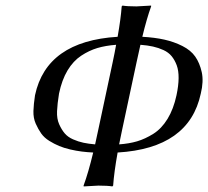

<svg xmlns="http://www.w3.org/2000/svg" viewBox="-20 -668 749 691"><path d="M315.4 -119.1Q293.5 -120.1 274.2 -122.6Q254.9 -125 232.7 -130.1Q210.4 -135.3 192.9 -142.6Q175.3 -149.9 157.2 -161.1Q139.2 -172.4 128.4 -187.5Q117.7 -202.6 108.6 -222.9Q99.6 -243.2 100.3 -268.3Q101.1 -293.5 106 -325.2Q147.5 -520 403.3 -535.6Q414.6 -599.6 418 -645L420.9 -647.9Q437.5 -645 471.2 -645L523.9 -647.9V-645Q508.3 -602.1 492.2 -535.6Q536.6 -533.2 571.5 -525.4Q606.4 -517.6 636.5 -502.4Q666.5 -487.3 682.6 -464.4Q698.7 -441.4 706.1 -408.2Q713.4 -375 702.6 -331.1Q660.6 -134.3 403.3 -119.1Q390.6 -48.3 387.2 0L384.3 2.9Q367.7 0 334 0L281.2 2.9L280.8 0Q297.9 -46.4 315.4 -119.1ZM322.3 -148.4Q327.6 -171.4 333.5 -200.2L385.7 -444.8Q393.1 -479.5 397.9 -506.8Q359.9 -503.9 330.3 -495.1Q300.8 -486.3 272.2 -467.5Q243.7 -448.7 223.1 -414.6Q202.6 -380.4 192.4 -331.1Q186.5 -294.9 185.3 -267.8Q184.1 -240.7 192.9 -220.9Q201.7 -201.2 212.9 -188Q224.1 -174.8 242.9 -166.5Q261.7 -158.2 280.3 -154.3Q298.8 -150.4 322.3 -148.4ZM408.7 -148.4Q444.3 -150.9 473.4 -159.4Q502.4 -168 532 -186.5Q561.5 -205.1 583 -240.2Q604.5 -275.4 615.2 -325.2Q622.6 -359.9 622.8 -387Q623 -414.1 616 -433.1Q608.9 -452.1 597.7 -465.8Q586.4 -479.5 568.4 -487.8Q550.3 -496.1 530.5 -500.5Q510.7 -504.9 485.4 -506.8Q480 -483.4 471.7 -444.8L419.4 -200.2Q414.1 -175.3 408.7 -148.4Z"/></svg>

Font: Linux Biolinum
Style: Italic
Weight: 400
Italic angle: -12°
Designer: Philipp H. Poll
Foundry: Philipp H. Poll
Version: Version 1.1.3 ; ttfautohint (v0.9)